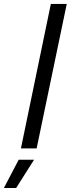

<svg xmlns="http://www.w3.org/2000/svg" viewBox="-84 -749 357 969"><path d="M21.6 0 172.6 -729H252.9L100.9 0ZM-64.4 199.9 10.4 57H88L-2.6 199.9Z"/></svg>

Font: Mona Sans
Style: Italic
Weight: 200
Italic angle: -11.6951°
Designer: Deni Anggara
Foundry: GitHub
Version: Version 2.000